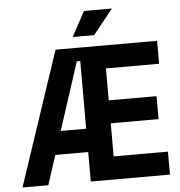

<svg xmlns="http://www.w3.org/2000/svg" viewBox="-59 -944 939 1000"><g transform="rotate(-5 410.5 -444.0)"><path d="M375 0V-700H783V-580H505V-413H755V-293H505V-120H789V0ZM18 0 252 -700H375V-630H357L242 -276H375V-154H203L153 0ZM347 -758 417 -888H563L459 -758Z"/></g></svg>

Font: Space 7353
Style: Regular
Weight: 400
Designer: Christine Claussen + Ruben Lyon  (Space 7353)
Version: Version 1.000;FEAKit 1.0